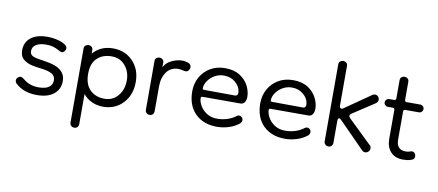

<svg xmlns="http://www.w3.org/2000/svg" viewBox="-57 -632 2218 973"><g transform="rotate(10 1052.5 -145.0)"><path d="M142 10Q74 10 32 -29Q25 -36 25 -45Q25 -55 33 -61Q41 -67 46 -67Q54 -67 66 -57Q81 -44 100.5 -37Q120 -30 145 -30Q180 -30 197.5 -43Q215 -56 215 -78Q215 -101 196 -111.5Q177 -122 142 -126Q123 -128 96.5 -133Q70 -138 50 -153.5Q30 -169 30 -201Q30 -242 60 -266Q90 -290 144 -290Q175 -290 202 -282.5Q229 -275 241 -264Q249 -258 249 -248Q249 -241 243 -233.5Q237 -226 229 -226Q225 -226 221 -228Q217 -230 213 -232Q195 -242 180.5 -246Q166 -250 146 -250Q114 -250 94.5 -238.5Q75 -227 75 -204Q75 -188 88.5 -180.5Q102 -173 142 -168Q156 -166 176 -162Q196 -158 215 -149.5Q234 -141 247 -124.5Q260 -108 260 -81Q260 -40 229 -15Q198 10 142 10Z M483 10Q451 10 424.5 -2.5Q398 -15 380 -37V117Q380 127 374 133.5Q368 140 358 140Q348 140 341.5 133.5Q335 127 335 117V-263Q335 -274 342 -279.5Q349 -285 358 -285Q366 -285 373 -279.5Q380 -274 380 -263V-245Q419 -290 483 -290Q545 -290 585 -248.5Q625 -207 625 -142Q625 -75 585 -32.5Q545 10 483 10ZM483 -31Q526 -31 552.5 -63Q579 -95 579 -142Q579 -187 552.5 -218Q526 -249 483 -249Q437 -249 408.5 -222Q380 -195 380 -142Q380 -87 408.5 -59Q437 -31 483 -31Z M745 -141V-13Q745 -3 739 3.5Q733 10 723 10Q713 10 706.5 3.5Q700 -3 700 -13V-263Q700 -274 707 -279.5Q714 -285 723 -285Q731 -285 738 -279.5Q745 -274 745 -263V-239Q757 -264 785 -277Q813 -290 838 -290Q853 -290 868 -285Q878 -282 882.5 -274Q887 -266 884 -256Q877 -236 857 -240Q839 -245 827 -245Q788 -245 766.5 -215.5Q745 -186 745 -141Z M1069 10Q999 10 957 -31.5Q915 -73 915 -146Q915 -186 933 -218.5Q951 -251 983.5 -270.5Q1016 -290 1060 -290Q1106 -290 1136 -270.5Q1166 -251 1180.5 -222.5Q1195 -194 1195 -166Q1195 -149 1187.5 -138Q1180 -127 1166 -127H974Q968 -127 965.5 -126Q963 -125 963 -119Q963 -102 974 -82Q985 -62 1005.5 -47.5Q1026 -33 1053 -31Q1082 -29 1110 -37Q1138 -45 1160 -62Q1165 -66 1171 -66Q1178 -66 1184.5 -60Q1191 -54 1191 -45Q1191 -36 1182 -27Q1158 -8 1128 1Q1098 10 1069 10ZM1132 -162Q1140 -162 1144 -168.5Q1148 -175 1146 -185Q1143 -211 1119 -231.5Q1095 -252 1060 -252Q1034 -252 1012.5 -239.5Q991 -227 978 -208Q965 -189 965 -168Q965 -163 974 -163Z M1419 10Q1349 10 1307 -31.5Q1265 -73 1265 -146Q1265 -186 1283 -218.5Q1301 -251 1333.5 -270.5Q1366 -290 1410 -290Q1456 -290 1486 -270.5Q1516 -251 1530.5 -222.5Q1545 -194 1545 -166Q1545 -149 1537.5 -138Q1530 -127 1516 -127H1324Q1318 -127 1315.5 -126Q1313 -125 1313 -119Q1313 -102 1324 -82Q1335 -62 1355.5 -47.5Q1376 -33 1403 -31Q1432 -29 1460 -37Q1488 -45 1510 -62Q1515 -66 1521 -66Q1528 -66 1534.5 -60Q1541 -54 1541 -45Q1541 -36 1532 -27Q1508 -8 1478 1Q1448 10 1419 10ZM1482 -162Q1490 -162 1494 -168.5Q1498 -175 1496 -185Q1493 -211 1469 -231.5Q1445 -252 1410 -252Q1384 -252 1362.5 -239.5Q1341 -227 1328 -208Q1315 -189 1315 -168Q1315 -163 1324 -163Z M1643 10Q1633 10 1626.5 3.5Q1620 -3 1620 -13V-408Q1620 -419 1627 -424.5Q1634 -430 1643 -430Q1651 -430 1658 -424.5Q1665 -419 1665 -408V-207Q1665 -190 1675 -190Q1680 -190 1685 -194L1819 -287Q1825 -290 1831 -290Q1840 -290 1846.5 -283.5Q1853 -277 1853 -267Q1853 -255 1841 -247L1728 -173Q1721 -168 1721 -162Q1721 -156 1728 -149L1849 -32Q1853 -29 1854 -25Q1855 -21 1855 -17Q1855 -7 1848 0Q1841 7 1830 7Q1824 7 1817 2L1684 -133Q1677 -140 1672 -140Q1665 -140 1665 -123V-13Q1665 -3 1659 3.5Q1653 10 1643 10Z M2027 10Q1986 10 1963 -14.5Q1940 -39 1940 -82V-230Q1940 -240 1930 -240H1905Q1897 -240 1891 -246Q1885 -252 1885 -260Q1885 -268 1891 -274Q1897 -280 1905 -280H1930Q1940 -280 1940 -290V-383Q1940 -394 1947 -399.5Q1954 -405 1962 -405Q1971 -405 1978 -399.5Q1985 -394 1985 -383V-290Q1985 -280 1995 -280H2065Q2073 -280 2079 -274Q2085 -268 2085 -260Q2085 -252 2079 -246Q2073 -240 2065 -240H1995Q1985 -240 1985 -230V-85Q1985 -33 2033 -33Q2045 -33 2052.5 -36Q2060 -39 2065 -39Q2074 -39 2079.5 -32Q2085 -25 2085 -17Q2085 -1 2070 3Q2060 7 2048.5 8.5Q2037 10 2027 10Z"/></g></svg>

Font: Dongle Light
Style: Regular
Weight: 300
Designer: Yanghee Ryu
Foundry: Yanghee Ryu
Version: Version 2.000